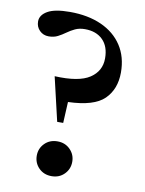

<svg xmlns="http://www.w3.org/2000/svg" viewBox="-80 -739 605 802"><g transform="rotate(10 223.0 -337.5)"><path d="M151.5 -682Q228.5 -682 285.5 -656.5Q342.5 -631 373.8 -583.2Q405 -535.5 405 -469.5Q405 -399 361.8 -356.2Q318.5 -313.5 208.5 -310L204 -220.5H178.5L135 -406.5Q237.5 -401.5 283.5 -431.8Q329.5 -462 329.5 -516Q329.5 -566.5 301.8 -594.2Q274 -622 226 -622Q202 -622 184.2 -613.5Q166.5 -605 151.2 -594Q136 -583 119.5 -574.5Q103 -566 81 -566Q58 -566 42.5 -581.5Q27 -597 27 -620Q27 -647 57.2 -664.5Q87.5 -682 151.5 -682ZM194.5 -140.5Q227 -140.5 248.2 -119Q269.5 -97.5 269.5 -67Q269.5 -36 248.2 -14.5Q227 7 194.5 7Q161.5 7 140.2 -14.5Q119 -36 119 -67Q119 -97.5 140.2 -119Q161.5 -140.5 194.5 -140.5Z"/></g></svg>

Font: Newsreader Text SemiBold
Style: Regular
Weight: 600
Designer: Hugues Gentile
Foundry: Production Type
Version: Version 1.001